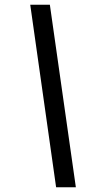

<svg xmlns="http://www.w3.org/2000/svg" viewBox="-20 -731 403 812"><path d="M107.9 -710.9H190.9L300.8 61H217.3Z"/></svg>

Font: Ufes Sans
Style: Italic
Weight: 400
Designer: Ricardo Esteves & Filipe Motta
Foundry: ProDesignUfes - Ricardo Esteves, Filipe Motta
Version: Version 2.0